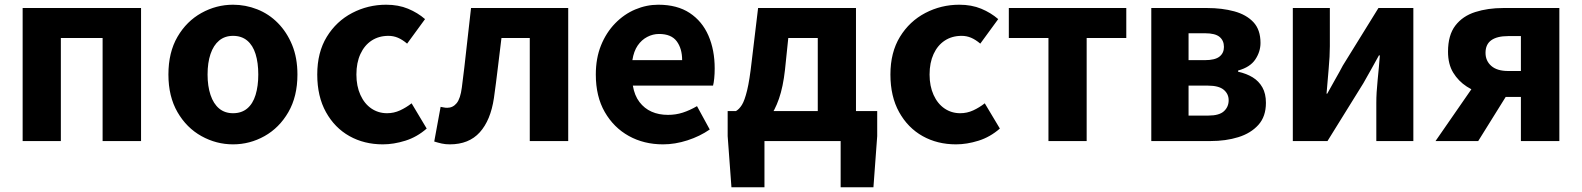

<svg xmlns="http://www.w3.org/2000/svg" viewBox="-20 -598 6705 814"><path d="M76 0V-564H578V0H415V-437H238V0Z M968 14Q897 14 834 -21Q771 -56 732.5 -122.5Q694 -189 694 -282Q694 -376 732.5 -442Q771 -508 834 -543Q897 -578 968 -578Q1021 -578 1070.5 -558.5Q1120 -539 1158 -500.5Q1196 -462 1218.5 -407.5Q1241 -353 1241 -282Q1241 -189 1202.5 -122.5Q1164 -56 1101.5 -21Q1039 14 968 14ZM968 -118Q1004 -118 1028 -138Q1052 -158 1063.5 -195.5Q1075 -233 1075 -282Q1075 -332 1063.5 -369Q1052 -406 1028 -426Q1004 -446 968 -446Q933 -446 909 -426Q885 -406 872.5 -369Q860 -332 860 -282Q860 -233 872.5 -195.5Q885 -158 909 -138Q933 -118 968 -118Z M1603 14Q1524 14 1461.5 -21Q1399 -56 1362 -122.5Q1325 -189 1325 -282Q1325 -376 1365.5 -442Q1406 -508 1473 -543Q1540 -578 1617 -578Q1669 -578 1710 -561Q1751 -544 1782 -517L1706 -413Q1686 -430 1667 -438Q1648 -446 1627 -446Q1586 -446 1555.5 -426Q1525 -406 1508 -369Q1491 -332 1491 -282Q1491 -233 1508 -195.5Q1525 -158 1554.5 -138Q1584 -118 1621 -118Q1650 -118 1676 -130Q1702 -142 1725 -160L1789 -53Q1748 -17 1698.5 -1.5Q1649 14 1603 14Z M1887 14Q1868 14 1852.5 10.5Q1837 7 1821 2L1848 -145Q1855 -144 1861.5 -142.5Q1868 -141 1876 -141Q1900 -141 1916 -160.5Q1932 -180 1938 -227Q1949 -311 1958 -396Q1967 -481 1977 -564H2389V0H2226V-437H2106Q2098 -373 2090.5 -309.5Q2083 -246 2074 -182Q2060 -88 2014 -37Q1968 14 1887 14Z M2791 14Q2710 14 2646 -21.5Q2582 -57 2544 -123Q2506 -189 2506 -282Q2506 -351 2528 -405.5Q2550 -460 2588 -499Q2626 -538 2673.5 -558Q2721 -578 2771 -578Q2851 -578 2904 -543Q2957 -508 2983.5 -447Q3010 -386 3010 -308Q3010 -285 3008 -265.5Q3006 -246 3003 -235H2663Q2670 -193 2691 -165.5Q2712 -138 2742.5 -124.5Q2773 -111 2812 -111Q2845 -111 2874.5 -120.5Q2904 -130 2935 -148L2989 -49Q2947 -20 2894.5 -3Q2842 14 2791 14ZM2661 -343H2872Q2872 -392 2849 -423Q2826 -454 2774 -454Q2748 -454 2724 -441.5Q2700 -429 2683.5 -405Q2667 -381 2661 -343Z M3221 0V196H3081L3065 -21V-127H3699V-21L3683 196H3544V0ZM3447 -48V-437H3322L3308 -302Q3300 -230 3282.5 -179.5Q3265 -129 3240 -97Q3215 -65 3183.5 -50Q3152 -35 3115 -33L3100 -127Q3114 -135 3125.5 -153.5Q3137 -172 3147.5 -215Q3158 -258 3167 -339L3194 -564H3609V-48Z M4033 14Q3954 14 3891.5 -21Q3829 -56 3792 -122.5Q3755 -189 3755 -282Q3755 -376 3795.5 -442Q3836 -508 3903 -543Q3970 -578 4047 -578Q4099 -578 4140 -561Q4181 -544 4212 -517L4136 -413Q4116 -430 4097 -438Q4078 -446 4057 -446Q4016 -446 3985.5 -426Q3955 -406 3938 -369Q3921 -332 3921 -282Q3921 -233 3938 -195.5Q3955 -158 3984.5 -138Q4014 -118 4051 -118Q4080 -118 4106 -130Q4132 -142 4155 -160L4219 -53Q4178 -17 4128.5 -1.5Q4079 14 4033 14Z M4425 0V-437H4257V-564H4755V-437H4587V0Z M4861 0V-564H5098Q5161 -564 5212.5 -550Q5264 -536 5294 -504Q5324 -472 5324 -416Q5324 -379 5302 -346Q5280 -313 5229 -299V-294Q5265 -286 5291 -270Q5317 -254 5332 -227.5Q5347 -201 5347 -162Q5347 -104 5315 -68.5Q5283 -33 5230 -16.5Q5177 0 5112 0ZM5019 -343H5088Q5131 -343 5150 -358Q5169 -373 5169 -399Q5169 -426 5150.5 -441.5Q5132 -457 5089 -457H5019ZM5019 -108H5103Q5149 -108 5169 -126.5Q5189 -145 5189 -173Q5189 -200 5168 -217.5Q5147 -235 5101 -235H5019Z M5461 0V-564H5618V-402Q5618 -360 5613 -306.5Q5608 -253 5604 -201H5607Q5621 -227 5640.5 -261Q5660 -295 5673 -320L5824 -564H5972V0H5815V-162Q5815 -204 5820.5 -257.5Q5826 -311 5830 -363H5826Q5812 -338 5793 -303.5Q5774 -269 5760 -245L5608 0Z M6428 0V-187H6363Q6321 -187 6277.5 -197.5Q6234 -208 6198.5 -231Q6163 -254 6141 -290Q6119 -326 6119 -379Q6119 -449 6150 -489.5Q6181 -530 6234.5 -547Q6288 -564 6353 -564H6591V0ZM6374 -297H6428V-445H6374Q6327 -445 6302.5 -427.5Q6278 -410 6278 -374Q6278 -340 6302.5 -318.5Q6327 -297 6374 -297ZM6066 0 6255 -273 6389 -228 6247 0Z"/></svg>

Font: Noto Sans TC ExtraBold
Style: Regular
Weight: 800
Designer: Ryoko NISHIZUKA  (kana, bopomofo & ideographs); Paul D. Hunt (Latin, Greek & Cyrillic); Sandoll Communications , Soo-you
Foundry: Adobe
Version: Version 2.004-H2;hotconv 1.0.118;makeotfexe 2.5.65603